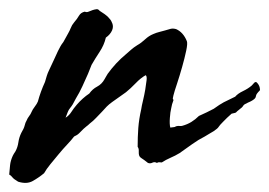

<svg xmlns="http://www.w3.org/2000/svg" viewBox="-65 -377 587 419"><path d="M78.1 -120.1Q85.9 -125 90.8 -132.8Q95.7 -140.6 102.5 -148.4Q115.2 -163.1 129.9 -172.9Q136.7 -182.6 147 -188Q157.2 -193.4 163.1 -204.1Q165 -207 166.5 -210Q168 -212.9 169.9 -215.8Q187.5 -240.2 210 -258.8Q215.8 -263.7 221.2 -268.6Q226.6 -273.4 234.4 -278.3Q243.2 -283.2 251.5 -291Q259.8 -298.8 269.5 -302.7Q276.4 -305.7 282.2 -307.1Q288.1 -308.6 294.9 -310.5Q301.8 -312.5 307.1 -314Q312.5 -315.4 319.3 -313.5Q335 -306.6 342.8 -287.1Q344.7 -282.2 341.3 -266.1Q337.9 -250 332.5 -231Q327.1 -211.9 321.3 -194.3Q315.4 -176.8 313.5 -168.9Q311.5 -161.1 312.5 -160.6Q313.5 -160.2 313.5 -158.2Q311.5 -153.3 310.5 -149.4Q309.6 -145.5 308.6 -140.6Q306.6 -132.8 305.7 -119.6Q304.7 -106.4 306.6 -98.6Q317.4 -99.6 317.9 -100.6Q318.4 -101.6 320.3 -101.6Q323.2 -102.5 326.7 -102.1Q330.1 -101.6 333 -102.5Q343.8 -105.5 352.5 -110.8Q361.3 -116.2 369.1 -124Q386.7 -131.8 401.4 -139.6Q415 -149.4 423.3 -153.8Q431.6 -158.2 448.2 -166Q454.1 -172.9 465.3 -178.2Q476.6 -183.6 484.4 -190.4Q486.3 -192.4 489.3 -195.8Q492.2 -199.2 495.1 -197.3Q500 -192.4 501.5 -187Q502.9 -181.6 502 -179.7Q494.1 -171.9 493.7 -168Q493.2 -164.1 491.2 -162.1Q486.3 -157.2 476.6 -153.3Q467.8 -149.4 466.3 -147Q464.8 -144.5 462.9 -142.6Q460.9 -140.6 457.5 -138.2Q454.1 -135.7 452.1 -133.8Q450.2 -130.9 446.8 -130.4Q443.4 -129.9 440.4 -128.9Q434.6 -124 430.7 -120.1Q426.8 -116.2 421.9 -111.3Q414.1 -103.5 412.1 -100.1Q410.2 -96.7 401.4 -90.8Q396.5 -87.9 391.6 -85Q386.7 -82 381.8 -79.1Q368.2 -72.3 354.5 -62.5Q340.8 -52.7 327.1 -43Q317.4 -37.1 307.1 -32.7Q296.9 -28.3 288.1 -22.5Q284.2 -22.5 282.7 -22.9Q281.2 -23.4 277.3 -21.5Q272.5 -24.4 267.6 -22Q262.7 -19.5 257.8 -21.5Q248 -29.3 244.6 -31.2Q241.2 -33.2 239.3 -36.1Q237.3 -41 237.8 -46.9Q238.3 -52.7 235.4 -56.6Q235.4 -78.1 236.8 -97.7Q238.3 -117.2 243.2 -138.7Q244.1 -145.5 247.1 -157.7Q250 -169.9 252 -181.6Q253.9 -193.4 254.9 -202.1Q255.9 -210.9 252.9 -212.9Q242.2 -207 231 -195.3Q219.7 -183.6 210 -175.8Q202.1 -169.9 194.8 -165Q187.5 -160.2 179.7 -154.3Q172.9 -149.4 168 -144.5Q163.1 -139.6 157.2 -132.8Q150.4 -126 144.5 -119.6Q138.7 -113.3 130.9 -107.4Q127 -103.5 123.5 -101.1Q120.1 -98.6 117.2 -95.7Q112.3 -90.8 107.9 -86.4Q103.5 -82 96.7 -79.1Q90.8 -71.3 81.5 -61.5Q72.3 -51.8 63 -40.5Q53.7 -29.3 44.9 -18.6Q36.1 -7.8 31.2 1Q19.5 10.7 6.3 18.1Q-6.8 25.4 -25.4 19.5Q-35.2 13.7 -38.1 9.8Q-41 5.9 -44.9 3.9Q-43.9 -6.8 -43 -16.6Q-42 -26.4 -37.1 -37.1Q-36.1 -39.1 -34.7 -41.5Q-33.2 -43.9 -31.2 -46.9Q-26.4 -55.7 -24.9 -66.4Q-23.4 -77.1 -18.6 -86.9Q-12.7 -96.7 -11.2 -103Q-9.8 -109.4 -6.8 -114.3Q-4.9 -119.1 -1.5 -123.5Q2 -127.9 3.9 -132.8Q5.9 -137.7 10.7 -144Q15.6 -150.4 17.6 -155.3Q20.5 -166 24.4 -176.8Q28.3 -187.5 33.2 -198.2Q35.2 -205.1 37.1 -211.4Q39.1 -217.8 42 -223.6Q46.9 -234.4 51.8 -244.6Q56.6 -254.9 61.5 -265.6Q64.5 -271.5 66.9 -275.9Q69.3 -280.3 73.2 -285.2Q76.2 -290 78.6 -294.9Q81.1 -299.8 84 -304.7Q86.9 -309.6 89.4 -315.9Q91.8 -322.3 96.7 -328.1Q103.5 -335.9 107.4 -342.8Q111.3 -349.6 120.1 -351.6Q124 -349.6 128.4 -351.6Q132.8 -353.5 137.2 -355Q141.6 -356.4 145.5 -356.9Q149.4 -357.4 152.3 -353.5Q165 -345.7 170.9 -339.8Q176.8 -334 178.7 -329.1Q183.6 -320.3 179.7 -311Q175.8 -301.8 166 -294.9Q162.1 -278.3 152.3 -263.7Q142.6 -249 134.8 -235.4Q132.8 -230.5 130.9 -225.6Q128.9 -220.7 127 -215.8Q121.1 -202.1 114.7 -188.5Q108.4 -174.8 100.6 -162.1Q96.7 -154.3 93.8 -149.4Q90.8 -144.5 87.9 -141.1Q85 -137.7 83 -132.8Q81.1 -127.9 78.1 -120.1Z"/></svg>

Font: Seaweed Script
Style: Regular
Weight: 400
Designer: Squid
Foundry: Font Diner, Inc DBA Neapolitan
Version: Version 1.000